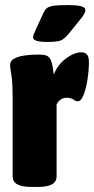

<svg xmlns="http://www.w3.org/2000/svg" viewBox="-20 -738 372 760"><path d="M106 2Q66 2 48 -8.5Q30 -19 30 -40V-349Q30 -398 27.5 -422Q25 -446 22.5 -457.5Q20 -469 20 -480Q20 -498 38 -507Q56 -516 82 -519Q108 -522 133 -522Q156 -522 167 -516.5Q178 -511 183.5 -494Q189 -477 193 -443Q208 -482 241 -506.5Q274 -531 302 -531Q332 -531 332 -494Q332 -461 326.5 -424.5Q321 -388 311 -362.5Q301 -337 288 -337Q280 -337 270.5 -344Q261 -351 244 -351Q230 -351 219.5 -343.5Q209 -336 204 -325V-40Q204 -19 186 -8.5Q168 2 128 2ZM167 -572Q111 -572 111 -590Q111 -599 119 -615L152 -687Q158 -700 166.5 -706.5Q175 -713 194 -715.5Q213 -718 249 -718Q279 -718 298.5 -714Q318 -710 318 -697Q318 -690 311 -679Q304 -668 293 -655L250 -602Q234 -583 219.5 -577.5Q205 -572 167 -572Z"/></svg>

Font: Asap Condensed Black
Style: Regular
Weight: 900
Width: 3
Designer: Pablo Cosgaya
Foundry: Omnibus-Type
Version: Version 3.001; ttfautohint (v1.8.4.7-5d5b)